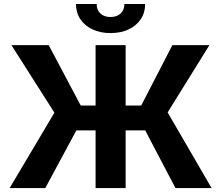

<svg xmlns="http://www.w3.org/2000/svg" viewBox="-20 -957 1126 977"><path d="M619.3 -727.5V0H466.4V-727.5ZM29.1 0 256.8 -383.6 38.1 -727.5H227.7L390.8 -420.1H698.6L857.2 -727.5H1045.7L833 -385L1056.6 0H872.9L718.9 -293.4H368.6L210.4 0ZM542.4 -788.7Q490.4 -788.7 450.7 -807.4Q411 -826.2 388.8 -859.4Q366.6 -892.6 366.6 -936.7H471.7Q471.7 -906.4 490.7 -888.5Q509.8 -870.5 542.6 -870.5Q574.8 -870.5 593.8 -888.5Q612.9 -906.4 612.9 -936.7H718.6Q718.6 -892.6 696.3 -859.4Q674.1 -826.2 634.5 -807.4Q595 -788.7 542.4 -788.7Z"/></svg>

Font: Inter
Style: Regular
Weight: 400
Designer: Rasmus Andersson
Foundry: rsms
Version: Version 4.000;git-8c9346024